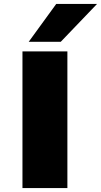

<svg xmlns="http://www.w3.org/2000/svg" viewBox="-20 -963 517 983"><path d="M95 0V-700H325V0ZM127 -749 268 -943H477L291 -749Z"/></svg>

Font: Georama ExtraExtended
Style: Bold
Weight: 700
Width: 8
Designer: Jean-Baptiste Levee
Foundry: Production Type
Version: Version 1.000